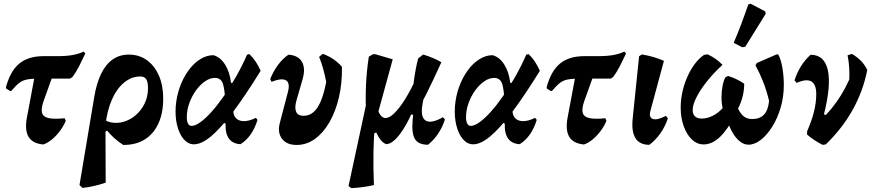

<svg xmlns="http://www.w3.org/2000/svg" viewBox="-20 -758 4621 1017"><path d="M209.3 7.3Q152.7 2.3 131.4 -33.1Q110.2 -68.5 122.4 -134.5L176 -420.6H282.1L210.9 -222.7Q197 -183.4 202.5 -161.3Q208.1 -139.2 237 -132.6Q266 -126.1 322.6 -131.6L328.3 -118.1Q317.8 -92.1 298.7 -66Q279.7 -40 256.4 -20.4Q233.2 -0.9 209.3 7.3ZM33.9 -275.9 12.8 -288.9 11.4 -295.9Q34.5 -381.8 82.2 -421.2Q129.9 -460.6 211 -460.6H286.5Q332.8 -460.6 366.1 -466.8Q399.4 -473 423.2 -484.9L431.9 -474.2Q412.7 -433.4 397.6 -404.4Q382.6 -375.4 363.4 -349.6L351.5 -341.7H189.9Q148.5 -341.7 124 -337.1Q99.5 -332.6 81.7 -318.7Q63.9 -304.7 39.4 -275.9Z M416.8 237.3 401.1 222.2 479.4 -245.5Q491.7 -318.7 516.2 -368.3Q540.7 -418 577.3 -443.4Q613.9 -468.8 662.3 -468.8Q717.1 -468.8 758 -439.3Q798.9 -409.8 821.7 -357.5Q844.5 -305.2 844.5 -235.8Q844.5 -159.3 819.1 -104Q793.8 -48.7 746.6 -19.2Q699.4 10.2 632.7 9.7Q604.4 -8.9 584.2 -27.4Q564.1 -45.9 547.2 -66.3L487.9 -26.3L504 -145Q532.6 -117 567.3 -109.9Q602 -102.9 636.5 -113.4Q671 -123.8 699.7 -148.7Q728.5 -173.6 746.2 -210.1Q763.9 -246.6 763.9 -291.4Q763.9 -324 754.4 -338.5Q744.9 -353 722.9 -353Q676.6 -353 637.2 -320.5Q597.9 -287.9 572.4 -229.5Q546.9 -171.1 538.6 -93.8L539.8 209.4Q507 220.7 476.8 227.5Q446.5 234.4 416.8 237.3Z M1007.4 6.4Q976.7 6.4 953.4 -20.4Q930.1 -47.2 918.5 -92.9Q906.9 -138.7 910.8 -194.7Q915.2 -249.3 933 -298.2Q950.8 -347.2 978.5 -385Q1006.1 -422.9 1040.3 -444.3Q1074.5 -465.7 1110.6 -465.7Q1147.9 -454.9 1172.5 -415.5Q1197.2 -376.2 1203.6 -319.1L1266.2 -319.5L1173 -212.3Q1171.4 -280.4 1161.3 -312.8Q1151.2 -345.3 1118.4 -345.3Q1092.2 -345.3 1065.9 -327.2Q1039.7 -309.1 1017.8 -278.8Q995.9 -248.4 982.7 -211.5Q969.5 -174.7 969.5 -137.1Q969.5 -115 976 -103Q982.6 -91.1 994.6 -91.1Q1013.9 -91.1 1041.6 -111Q1069.4 -130.9 1101.2 -166.5Q1133 -202 1166 -249.5Q1199.1 -297 1230.8 -352.9Q1262.6 -408.8 1288.3 -468L1300.7 -471.7Q1337.4 -436.8 1360.6 -382.9Q1278.1 -249.5 1212.9 -163.3Q1147.6 -77.1 1097.3 -35.4Q1047 6.4 1007.4 6.4ZM1253.8 5.7Q1212.6 3.7 1192.6 -24Q1172.7 -51.7 1174.8 -102.9L1154.3 -114L1222.4 -219.4L1217.5 -191.2Q1211.7 -156.5 1225.6 -137.1Q1239.6 -117.7 1268.6 -116.4Q1297.6 -115.2 1335.7 -133.8L1344 -122.7Q1316.3 -33 1253.8 5.7Z M1551.1 9.8Q1498.2 9.8 1473.5 -23.2Q1448.7 -56.3 1462.4 -107.7L1504.4 -268.5Q1518 -317.9 1495.4 -332.1Q1472.9 -346.2 1418.3 -324.6L1411.1 -339.4Q1428.3 -381.2 1452.9 -414.5Q1477.6 -447.8 1508 -468.3Q1560.4 -464.7 1579.8 -429.7Q1599.3 -394.7 1582.6 -337.6L1550.3 -225.9Q1539.2 -186.5 1548.8 -165.5Q1558.4 -144.6 1587.4 -144.6Q1617.7 -144.6 1640.1 -163.7Q1662.6 -182.8 1679.4 -222.5Q1696.2 -262.2 1707.9 -324.2Q1701.3 -357.9 1692.6 -390.7Q1683.8 -423.6 1670.3 -456.7L1689.8 -473Q1752.3 -449.6 1791.3 -404Q1792.7 -316.9 1775.1 -241.7Q1757.4 -166.6 1724.8 -110.2Q1692.1 -53.7 1647.7 -21.9Q1603.3 9.8 1551.1 9.8Z M2025.1 5.6Q2007.3 -2.5 1996.2 -16.6Q1985.2 -30.8 1972.5 -56.4L1908.9 -27L1973 -202.9Q1990.4 -132.8 2021.5 -132.8Q2040.9 -132.8 2064.5 -154.3Q2088 -175.8 2115 -216Q2141.9 -256.2 2170 -313Q2175.2 -353.5 2181.4 -387.4Q2187.6 -421.3 2195.1 -448.4L2221.3 -469.3Q2250.2 -460.4 2273.2 -450.7Q2296.3 -441 2317.9 -428.4Q2272.4 -327.8 2239 -261.6Q2205.6 -195.4 2174.5 -147.4L2158.3 -152.3Q2135.5 -102.4 2112 -67Q2088.5 -31.6 2066.5 -13Q2044.5 5.6 2025.1 5.6ZM1841.5 238.6 1826.1 227.6 1934.3 -275.3 1919.9 -144Q1915.1 -225.6 1918.5 -304Q1921.8 -382.4 1933.7 -457.9L1956.1 -470.9H1968L2060.2 -443.8L1965.5 -98.7Q1959.6 -29.1 1958.2 48.9Q1956.8 126.9 1960.5 222.2Q1933.4 228.9 1902.1 232.9Q1870.7 236.9 1841.5 238.6ZM2247.2 8.7Q2196.6 8.7 2177.9 -21.5Q2159.3 -51.8 2165.8 -122.7L2177.6 -242.3L2230.8 -280.5L2217.6 -203.5Q2206.4 -137.3 2234.6 -119.4Q2262.8 -101.5 2326.4 -137L2336.9 -125.4Q2310 -42.4 2247.2 8.7Z M2486.4 6.4Q2455.7 6.4 2432.4 -20.4Q2409.1 -47.2 2397.5 -92.9Q2385.9 -138.7 2389.8 -194.7Q2394.2 -249.3 2412 -298.2Q2429.8 -347.2 2457.5 -385Q2485.1 -422.9 2519.3 -444.3Q2553.5 -465.7 2589.6 -465.7Q2626.9 -454.9 2651.5 -415.5Q2676.2 -376.2 2682.6 -319.1L2745.2 -319.5L2652 -212.3Q2650.4 -280.4 2640.3 -312.8Q2630.2 -345.3 2597.4 -345.3Q2571.2 -345.3 2544.9 -327.2Q2518.7 -309.1 2496.8 -278.8Q2474.9 -248.4 2461.7 -211.5Q2448.5 -174.7 2448.5 -137.1Q2448.5 -115 2455 -103Q2461.6 -91.1 2473.6 -91.1Q2492.9 -91.1 2520.6 -111Q2548.4 -130.9 2580.2 -166.5Q2612 -202 2645 -249.5Q2678.1 -297 2709.8 -352.9Q2741.6 -408.8 2767.3 -468L2779.7 -471.7Q2816.4 -436.8 2839.6 -382.9Q2757.1 -249.5 2691.9 -163.3Q2626.6 -77.1 2576.3 -35.4Q2526 6.4 2486.4 6.4ZM2732.8 5.7Q2691.6 3.7 2671.6 -24Q2651.7 -51.7 2653.8 -102.9L2633.3 -114L2701.4 -219.4L2696.5 -191.2Q2690.7 -156.5 2704.6 -137.1Q2718.6 -117.7 2747.6 -116.4Q2776.6 -115.2 2814.7 -133.8L2823 -122.7Q2795.3 -33 2732.8 5.7Z M3073.3 7.3Q3016.7 2.3 2995.4 -33.1Q2974.2 -68.5 2986.4 -134.5L3040 -420.6H3146.1L3074.9 -222.7Q3061 -183.4 3066.5 -161.3Q3072.1 -139.2 3101 -132.6Q3130 -126.1 3186.6 -131.6L3192.3 -118.1Q3181.8 -92.1 3162.7 -66Q3143.7 -40 3120.4 -20.4Q3097.2 -0.9 3073.3 7.3ZM2897.9 -275.9 2876.8 -288.9 2875.4 -295.9Q2898.5 -381.8 2946.2 -421.2Q2993.9 -460.6 3075 -460.6H3150.5Q3196.8 -460.6 3230.1 -466.8Q3263.4 -473 3287.2 -484.9L3295.9 -474.2Q3276.7 -433.4 3261.6 -404.4Q3246.6 -375.4 3227.4 -349.6L3215.5 -341.7H3053.9Q3012.5 -341.7 2988 -337.1Q2963.5 -332.6 2945.7 -318.7Q2927.9 -304.7 2903.4 -275.9Z M3419.4 9.1Q3315.9 9.1 3331.6 -133.2L3365.2 -460.1L3380.2 -469.7Q3412.4 -464.2 3441.2 -455.9Q3470 -447.5 3496.8 -435.7L3425.5 -171.9Q3415.2 -136.2 3437.9 -128Q3460.7 -119.8 3507.3 -144.5L3517.5 -131Q3503.2 -87.3 3477.6 -51.2Q3452.1 -15.1 3419.4 9.1Z M3728 -470.4Q3752.2 -459 3771.5 -445.2Q3790.7 -431.5 3807.1 -414.4Q3761.9 -373.6 3726.1 -328.9Q3690.4 -284.2 3669.7 -243.9Q3649 -203.5 3649 -174.9Q3649 -153.4 3661.2 -141.7Q3673.4 -130 3697.8 -130Q3724.8 -130 3753.8 -144Q3782.9 -158 3807.8 -185.1Q3801.7 -210.2 3801.7 -241.4Q3801.6 -272.6 3807.2 -301.7Q3812.7 -330.9 3821.8 -347.9L3836 -355.7Q3857.7 -349.2 3878.3 -339.6Q3898.8 -330.1 3921.9 -314.7Q3922.1 -282.9 3914 -248.8Q3906 -214.7 3889.2 -183.2Q3902.9 -154.8 3920.4 -141.1Q3937.9 -127.5 3965.1 -127.5Q4004.6 -127.5 4026.7 -150.8Q4048.8 -174.2 4053.7 -223.4Q4041.7 -274.7 4023.4 -321.9Q4005 -369 3981.8 -411.9L3988.7 -424.2L4093 -469.7H4102.5Q4117.4 -441.1 4124.6 -396.8Q4131.8 -352.6 4131.8 -307.8Q4131.8 -245.4 4115.1 -188.3Q4098.3 -131.3 4070.4 -86.8Q4042.5 -42.3 4009.7 -17Q3976.9 8.4 3944.2 8.4Q3919.3 8.4 3895.9 -11.4Q3872.5 -31.2 3853.5 -68.2Q3834.5 -105.2 3820.8 -158.1L3873.7 -149Q3837.1 -75.4 3795.1 -34.2Q3753 7 3706.9 7Q3671.8 7 3644.1 -19.8Q3616.5 -46.7 3601 -91.1Q3585.5 -135.6 3585.5 -188.2Q3585.5 -230.8 3595.2 -273.5Q3604.9 -316.3 3622.3 -354.3Q3639.6 -392.3 3662.1 -421.7Q3684.5 -451.1 3709.5 -467.3ZM4036 -685.2 3927.3 -510.1 3911.5 -507.7 3866.2 -531.1Q3887.7 -581.3 3906.9 -632.2Q3926 -683.1 3943.5 -734.2L3955.7 -738.4L4032.8 -697.9Z M4337.7 9.5Q4313.9 -2.6 4294.5 -15.5Q4275 -28.5 4254.7 -45.5L4255.3 -63.1Q4402 -166.2 4478.5 -336.5Q4480 -365.8 4478.1 -398.8Q4476.2 -431.8 4469.5 -465.2L4492.8 -472.5Q4523.1 -454.1 4542 -434.1Q4561 -414.1 4573.9 -387.4Q4529.5 -163.4 4354.6 6.5ZM4255.3 -63.1Q4280.1 -119.6 4291.9 -167.8Q4303.6 -216 4303.6 -259.3Q4303.6 -311.4 4277.6 -326.7Q4251.6 -342 4199.9 -318.7L4188.4 -332.6Q4201.7 -373.5 4223.2 -407.8Q4244.8 -442.2 4273.4 -467.9Q4310.7 -467.9 4333.5 -447.1Q4356.2 -426.3 4365 -385.9Q4373.8 -345.4 4368.7 -286.9Q4363.6 -228.3 4344.3 -152.4L4385.3 -139.4Z"/></svg>

Font: Alegreya
Style: Italic
Weight: 400
Italic angle: -7°
Designer: Juan Pablo del Peral
Foundry: Huerta Tipografica
Version: Version 2.009